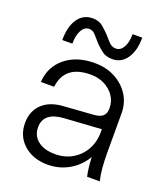

<svg xmlns="http://www.w3.org/2000/svg" viewBox="-132 -795 772 896"><g transform="rotate(20 253.5 -347.0)"><path d="M175 -704Q206 -704 226 -687Q246 -670 263 -652Q277 -635 290.5 -621.5Q304 -608 323 -608Q346 -608 360 -632.5Q374 -657 374 -698H422Q422 -633 395.5 -594.5Q369 -556 324 -556Q293 -556 273.5 -570.5Q254 -585 238 -602Q222 -620 208 -636Q194 -652 176 -652Q153 -652 139 -627Q125 -602 125 -560H75Q75 -627 101.5 -665.5Q128 -704 175 -704ZM452 -141Q452 -51 465 0H402Q393 -41 391 -94Q363 -46 315 -18Q267 10 209 10Q136 10 90 -31Q44 -72 44 -137Q44 -196 81.5 -232Q119 -268 187 -272L329 -282Q362 -284 376.5 -296.5Q391 -309 391 -335V-337Q391 -370 373 -396.5Q355 -423 324.5 -438.5Q294 -454 256 -454Q127 -454 114 -342H48Q53 -419 109.5 -465Q166 -511 255 -511Q312 -511 356.5 -487.5Q401 -464 426.5 -424Q452 -384 452 -333ZM108 -139Q108 -97 139.5 -72.5Q171 -48 225 -48Q273 -48 310.5 -70Q348 -92 369.5 -130.5Q391 -169 391 -218V-232L206 -220Q108 -213 108 -139Z"/></g></svg>

Font: Overused Grotesk Book
Style: Regular
Weight: 350
Version: Version 0.003